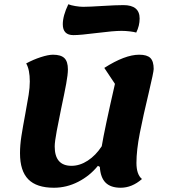

<svg xmlns="http://www.w3.org/2000/svg" viewBox="-20 -857 796 902"><path d="M647 -16Q600 25 547 25Q500 25 476 1Q452 -23 449 -73L440 -78Q402 -31 347.5 -3Q293 25 233 25Q152 25 113 -14.5Q74 -54 74 -137Q74 -175 80.5 -217Q87 -259 99 -323Q109 -376 114.5 -411Q120 -446 120 -474Q120 -530 103 -559Q136 -577 171.5 -588.5Q207 -600 229 -600Q266 -600 282.5 -584Q299 -568 299 -531Q299 -507 291 -463.5Q283 -420 267 -345Q256 -292 246.5 -241.5Q237 -191 237 -169Q237 -78 316 -78Q355 -78 392.5 -102.5Q430 -127 458 -170Q471 -249 520 -463L470 -538Q567 -600 634 -600Q671 -600 686.5 -584.5Q702 -569 702 -533Q702 -519 679 -422Q653 -314 637 -232.5Q621 -151 621 -92Q621 -37 647 -16ZM275 -743Q275 -783 301 -837Q313 -832 334 -828.5Q355 -825 371 -825Q399 -825 461 -829Q525 -833 560 -833Q636 -833 636 -770Q636 -736 620 -704Q611 -707 590.5 -709.5Q570 -712 551 -712Q513 -712 435 -702Q357 -692 325 -692Q275 -692 275 -743Z"/></svg>

Font: Lemonada SemiBold
Style: Regular
Weight: 600
Designer: Mohamed Gaber (Arabic) Eduardo Tunni (Latin)
Foundry: Kief Type Foundry
Version: Version 3.006